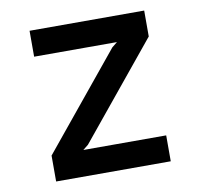

<svg xmlns="http://www.w3.org/2000/svg" viewBox="-67 -621 720 691"><g transform="rotate(-10 293.5 -275.5)"><path d="M84 -550.8H502.9V-456.1L219.7 -110.4L200.2 -94.7H502.9V0H84V-94.7L367.2 -440.4L386.7 -456.1H84Z"/></g></svg>

Font: Allerta Stencil
Style: Regular
Weight: 400
Designer: Matt McInerney
Foundry: Matt McInerney
Version: Version 1.02